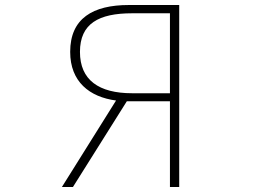

<svg xmlns="http://www.w3.org/2000/svg" viewBox="-20 -746 1040 766"><path d="M507 -374C374 -374 299 -427 299 -539C299 -652 374 -693 507 -693H658V-374ZM227 0H271L486 -342H658V0H695V-726H494C351 -726 260 -673 260 -539C260 -420 337 -359 443 -345Z"/></svg>

Font: Harano Aji Gothic ExtraLight
Style: Regular
Weight: 250
Foundry: Masamichi Hosoda
Version: HaranoAjiGothic-ExtraLight version 20230610;ttx 4.39.4